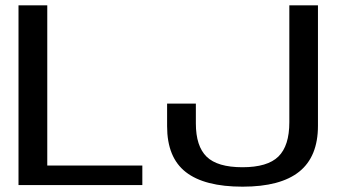

<svg xmlns="http://www.w3.org/2000/svg" viewBox="-20 -695 1301 721"><path d="M49.5 0H514.5V-73.5H157.5V-675H49.5ZM891 6Q1033.5 6 1103.8 -50.5Q1174 -107 1174 -222.5V-675H1066.5V-236Q1066.5 -147.5 1025.5 -107.2Q984.5 -67 890.5 -67Q796.5 -67 756 -106.5Q715.5 -146 715.5 -231.5V-306H607.5V-221Q607.5 -103.5 677.8 -48.8Q748 6 891 6Z"/></svg>

Font: Anybody SemiExpanded
Style: Regular
Weight: 400
Width: 6
Designer: Tyler Finck
Foundry: Etcetera Type Company
Version: Version 1.113;gftools[0.9.25]